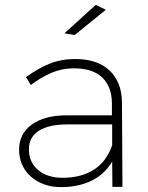

<svg xmlns="http://www.w3.org/2000/svg" viewBox="-20 -763 606 784"><path d="M439 0 438 -103Q406 -50 352.5 -24.5Q299 1 230 1Q179 1 140 -19Q101 -39 79.5 -73.5Q58 -108 58 -152Q58 -217 110 -254.5Q162 -292 252 -292H437V-343Q436 -410 397 -447Q358 -484 281 -484Q234 -484 192 -466.5Q150 -449 106 -416L86 -448Q137 -485 184 -503.5Q231 -522 287 -522Q378 -522 427.5 -475Q477 -428 478 -346L480 0ZM438 -170V-255H256Q179 -255 138.5 -229Q98 -203 98 -153Q98 -101 135.5 -69Q173 -37 236 -37Q311 -37 363 -70Q415 -103 438 -170ZM371 -743 412 -723 285 -620 243 -627Z"/></svg>

Font: Argentum Sans ExtraLight
Style: Regular
Weight: 275
Designer: Julieta Ulanovsky (Modified by Cristiano Sobral)
Foundry: Julieta Ulanovsky
Version: Version 1.000; ttfautohint (v1.5.65-e2d9)